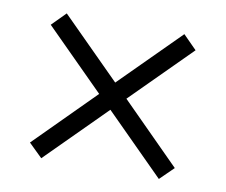

<svg xmlns="http://www.w3.org/2000/svg" viewBox="-59 -591 718 611"><g transform="rotate(10 300.0 -285.0)"><path d="M110 -50.9 66 -93.9 256 -284.5 66 -474.5 110 -518.9 300 -328.9 490 -518.9 534 -474.5 344 -284.5 534 -93.9 490 -50.9 300 -241Z"/></g></svg>

Font: Nunito Sans 12pt ExtraLight
Style: Regular
Weight: 200
Designer: Vernon Adams
Foundry: Vernon Adams
Version: Version 3.101;gftools[0.9.27]